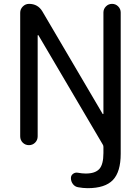

<svg xmlns="http://www.w3.org/2000/svg" viewBox="-20 -775 727 998"><path d="M513.7 -182.6Q514.6 -181.6 516.1 -182.1Q517.6 -182.6 517.6 -183.6V-710Q517.6 -728.5 530.8 -741.7Q543.9 -754.9 562.5 -754.9Q581.1 -754.9 594.2 -741.7Q607.4 -728.5 607.4 -710V24.4Q607.4 118.2 566.9 160.6Q526.4 203.1 435.5 203.1Q412.1 203.1 385.7 198.2Q369.1 195.3 358.9 181.6Q348.6 168 348.6 150.4Q348.6 136.7 359.9 128.4Q371.1 120.1 385.7 123Q407.2 127 425.8 127Q474.6 127 496.1 103.5Q517.6 80.1 517.6 20.5V-11.7Q517.6 -18.6 513.7 -24.4L179.7 -591.8Q178.7 -592.8 177.2 -592.3Q175.8 -591.8 175.8 -589.8V-66.4Q175.8 -46.9 162.6 -33.7Q149.4 -20.5 130.4 -20.5Q111.3 -20.5 98.1 -33.7Q85 -46.9 85 -66.4V-709Q85 -727.5 98.6 -741.2Q112.3 -754.9 130.9 -754.9Q176.8 -754.9 200.2 -715.8Z"/></svg>

Font: Gen Jyuu Gothic P Regular
Style: Regular
Weight: 400
Designer: [Source Han Sans]
Ryoko NISHIZUKA  (kana & ideographs); Paul D. Hunt (Latin, Greek & Cyrillic); Wenlong ZHANG  (bopomofo
Version: Version 1.002.20150607